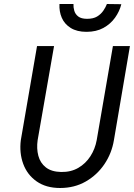

<svg xmlns="http://www.w3.org/2000/svg" viewBox="-20 -930 669 959"><path d="M250 -700 168 -230Q162 -188 171.5 -152Q181 -116 209 -94Q237 -72 285 -71Q334 -70 371 -91.5Q408 -113 431.5 -149.5Q455 -186 463 -230L544 -700H629L549 -230Q538 -164 501.5 -110Q465 -56 408.5 -23.5Q352 9 280 9Q210 9 163 -24Q116 -57 96 -111.5Q76 -166 84 -230L165 -700ZM347 -910Q346 -894 351 -876.5Q356 -859 371 -847.5Q386 -836 415 -836Q446 -836 465 -847.5Q484 -859 496 -876.5Q508 -894 514 -910L586 -909Q577 -873 554.5 -841.5Q532 -810 496.5 -790.5Q461 -771 412 -771Q364 -771 333 -790.5Q302 -810 288.5 -841.5Q275 -873 277 -910Z"/></svg>

Font: Jost
Style: Italic
Weight: 400
Italic angle: -5°
Version: Version 3.710